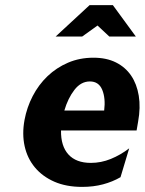

<svg xmlns="http://www.w3.org/2000/svg" viewBox="-20 -721 567 752"><path d="M219 -210Q218 -149 248 -116Q278 -83 336 -83Q376 -83 414 -98.5Q452 -114 486 -140L452 -27Q421 -9 383.5 1Q346 11 302 11Q239 11 192.5 -9.5Q146 -30 116.5 -65.5Q87 -101 76.5 -148.5Q66 -196 76 -251Q85 -300 108 -344.5Q131 -389 166 -422.5Q201 -456 246.5 -475.5Q292 -495 346 -495Q397 -495 434 -476.5Q471 -458 493.5 -425Q516 -392 523.5 -346Q531 -300 521 -245L515 -210ZM388 -288Q394 -336 380.5 -369Q367 -402 332 -402Q297 -402 271.5 -369Q246 -336 232 -288ZM331 -701H422L512 -578H408L362 -621L302 -578H198Z"/></svg>

Font: LT Museum
Style: Bold Italic
Weight: 700
Designer: Daniel Lyons
Foundry: LyonsType
Version: Version 1.011